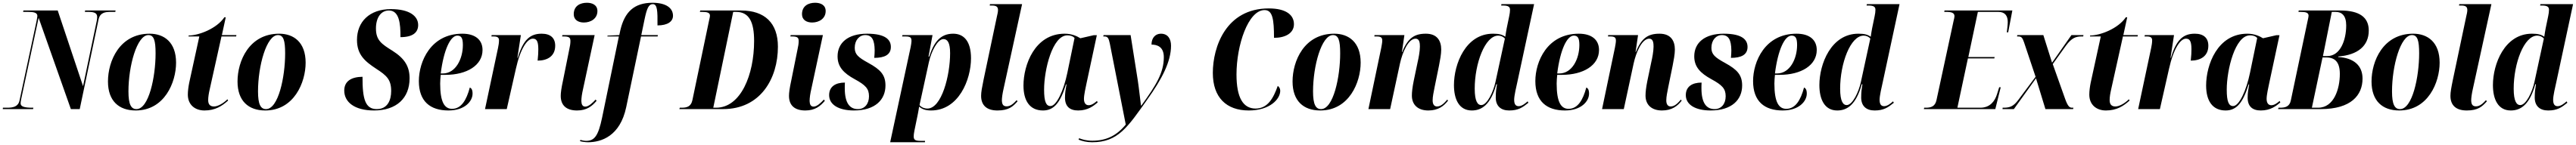

<svg xmlns="http://www.w3.org/2000/svg" viewBox="-57 -790 18609 1050"><path d="M-37 0H182L184 -10H175C123 -10 92 -17 92 -41C92 -49 93 -58 97 -77L222 -661L455 0H519L655 -649C666 -699 702 -704 743 -704H776L778 -714H558L556 -704H581C627 -704 645 -694 645 -667C645 -660 644 -651 642 -639L543 -166L360 -714H112L110 -704H143C184 -704 213 -700 213 -674C213 -667 210 -656 207 -637L84 -62C74 -17 37 -10 -5 -10H-36Z M923 10C1132 10 1215 -194 1215 -336C1215 -485 1128 -546 1024 -546C806 -546 723 -347 723 -200C723 -59 802 10 923 10ZM929 0C890 0 871 -34 871 -128C871 -312 932 -536 1015 -536C1055 -536 1067 -497 1067 -404C1067 -232 1018 0 929 0Z M1420 10C1499 10 1548 -23 1591 -62L1586 -71C1557 -42 1517 -19 1489 -19C1459 -19 1447 -36 1447 -65C1447 -88 1451 -112 1458 -143L1543 -526H1649L1651 -536H1546L1574 -665H1564C1509 -583 1379 -533 1306 -533L1305 -526H1383L1310 -191C1304 -161 1300 -130 1300 -105C1300 -30 1353 10 1420 10Z M1859 10C2068 10 2151 -194 2151 -336C2151 -485 2064 -546 1960 -546C1742 -546 1659 -347 1659 -200C1659 -59 1738 10 1859 10ZM1865 0C1826 0 1807 -34 1807 -128C1807 -312 1868 -536 1951 -536C1991 -536 2003 -497 2003 -404C2003 -232 1954 0 1865 0Z M2645 10C2807 10 2902 -79 2902 -223C2902 -308 2867 -366 2779 -422C2701 -471 2659 -497 2659 -584C2659 -661 2694 -714 2753 -714C2827 -714 2837 -620 2836 -521C2927 -521 2964 -556 2964 -609C2964 -673 2902 -724 2768 -724C2611 -724 2522 -631 2522 -501C2522 -394 2579 -346 2661 -292C2737 -243 2769 -213 2769 -131C2769 -63 2742 0 2665 0C2583 0 2561 -70 2562 -234C2481 -233 2430 -202 2430 -134C2430 -51 2504 10 2645 10Z M3183 10C3301 10 3357 -57 3357 -112C3357 -141 3348 -152 3337 -156C3313 -65 3275 -2 3209 -2C3155 -2 3123 -49 3123 -185C3123 -196 3125 -236 3127 -248H3161C3316 -248 3429 -317 3429 -428C3429 -502 3376 -546 3283 -546C3054 -546 2969 -343 2969 -203C2969 -56 3051 10 3183 10ZM3142 -258H3127C3149 -432 3198 -532 3247 -532C3276 -532 3287 -514 3287 -464C3287 -364 3235 -258 3142 -258Z M3541 -443 3447 0H3604L3670 -292C3702 -437 3752 -510 3792 -510C3816 -510 3832 -498 3832 -434C3832 -413 3831 -386 3827 -351C3897 -351 3954 -383 3954 -459C3954 -515 3920 -546 3856 -546C3775 -546 3723 -505 3684 -372H3681L3706 -536H3495L3493 -526H3511C3540 -526 3548 -515 3548 -498C3548 -480 3545 -463 3541 -443Z M4161 -627C4211 -627 4259 -655 4259 -710C4259 -754 4222 -770 4183 -770C4135 -770 4088 -748 4088 -687C4088 -646 4121 -627 4161 -627ZM4112 10C4183 10 4221 -22 4253 -60L4246 -69C4225 -46 4196 -18 4172 -18C4150 -18 4144 -35 4143 -58C4143 -81 4147 -110 4156 -149L4239 -536H4006L4004 -526H4017C4055 -526 4064 -517 4064 -493C4064 -475 4061 -455 4056 -434L4011 -210C3998 -150 3994 -118 3994 -96C3994 -25 4037 10 4112 10Z M4191 240C4287 240 4423 196 4467 -14L4574 -526H4694L4696 -536H4576L4600 -652C4616 -728 4629 -760 4659 -760C4692 -760 4694 -713 4693 -606C4766 -606 4805 -634 4805 -676C4805 -733 4753 -770 4657 -770C4524 -770 4456 -703 4425 -573L4417 -536L4332 -532L4331 -526H4414L4293 61C4265 196 4237 230 4177 230C4164 230 4146 226 4136 223L4133 232C4145 236 4172 240 4191 240Z M4851 0H5167C5437 0 5563 -221 5563 -452C5563 -623 5468 -714 5297 -714H5002L4999 -704H5013C5050 -704 5072 -699 5072 -677C5072 -668 5068 -652 5064 -634L4945 -64C4935 -17 4903 -10 4868 -10H4854ZM5116 -10H5096L5240 -704H5260C5356 -704 5391 -630 5391 -493C5391 -249 5295 -10 5116 -10Z M5810 -627C5860 -627 5908 -655 5908 -710C5908 -754 5871 -770 5832 -770C5784 -770 5737 -748 5737 -687C5737 -646 5770 -627 5810 -627ZM5761 10C5832 10 5870 -22 5902 -60L5895 -69C5874 -46 5845 -18 5821 -18C5799 -18 5793 -35 5792 -58C5792 -81 5796 -110 5805 -149L5888 -536H5655L5653 -526H5666C5704 -526 5713 -517 5713 -493C5713 -475 5710 -455 5705 -434L5660 -210C5647 -150 5643 -118 5643 -96C5643 -25 5686 10 5761 10Z M6112 10C6267 10 6340 -69 6340 -171C6340 -248 6304 -286 6217 -334C6142 -375 6118 -397 6118 -444C6118 -500 6152 -536 6194 -536C6243 -536 6261 -500 6262 -426C6262 -410 6261 -392 6259 -371C6333 -371 6379 -393 6379 -450C6379 -501 6342 -546 6207 -546C6069 -546 5994 -480 5994 -382C5994 -305 6039 -260 6117 -217C6196 -174 6221 -148 6221 -93C6221 -38 6190 0 6141 0C6085 0 6046 -39 6046 -151C6046 -163 6046 -177 6047 -192C5979 -192 5933 -163 5933 -101C5933 -32 6002 10 6112 10Z M6522 -449 6374 240H6625L6626 230H6595C6557 230 6544 224 6544 198C6544 188 6545 178 6549 157L6574 35C6578 13 6581 -1 6583 -18C6604 0 6628 10 6669 10C6869 10 6958 -213 6958 -368C6958 -493 6905 -546 6829 -546C6735 -546 6689 -482 6656 -380H6651L6680 -536H6463L6460 -526H6485C6523 -526 6528 -516 6528 -492C6528 -482 6525 -467 6522 -449ZM6643 -4C6619 -4 6598 -14 6586 -29L6654 -341C6671 -417 6716 -507 6759 -507C6788 -507 6807 -481 6807 -405C6807 -244 6746 -4 6643 -4Z M7149 10C7231 10 7261 -19 7294 -56L7288 -65C7266 -41 7244 -20 7216 -20C7191 -20 7182 -33 7181 -63C7181 -81 7185 -112 7194 -151L7327 -760H7095L7093 -750H7110C7148 -750 7153 -735 7153 -716C7153 -705 7149 -686 7145 -670L7049 -214C7037 -155 7031 -123 7031 -96C7031 -26 7073 10 7149 10Z M7478 10C7558 10 7604 -48 7644 -179H7648C7642 -145 7637 -119 7637 -83C7637 -19 7672 10 7732 10C7803 10 7843 -23 7873 -48L7868 -59C7850 -43 7829 -28 7808 -28C7787 -28 7774 -44 7774 -74C7774 -104 7787 -159 7792 -184L7867 -535H7844L7748 -513C7723 -529 7684 -546 7635 -546C7418 -546 7337 -319 7337 -171C7337 -61 7382 10 7478 10ZM7532 -22C7501 -22 7486 -53 7486 -141C7486 -285 7546 -534 7654 -534C7673 -534 7692 -530 7706 -515L7654 -263C7628 -136 7576 -22 7532 -22Z M7833 240C8020 240 8089 132 8232 -70C8338 -219 8403 -344 8403 -459C8403 -510 8379 -546 8330 -546C8292 -546 8262 -518 8262 -467C8301 -467 8351 -453 8351 -376C8351 -263 8295 -173 8189 -26H8186C8181 -62 8171 -155 8163 -207L8111 -536H7916L7913 -526H7922C7945 -526 7953 -514 7961 -474L8076 112C8010 192 7936 229 7834 229C7789 229 7760 219 7739 211L7735 221C7760 232 7795 240 7833 240Z M8965 10C9115 10 9192 -71 9192 -133C9192 -149 9184 -161 9174 -168C9143 -80 9102 -4 9014 -4C8924 -4 8876 -82 8876 -251C8876 -462 8960 -717 9079 -717C9137 -717 9147 -650 9147 -516C9228 -516 9291 -549 9291 -615C9291 -682 9234 -729 9109 -729C8800 -729 8705 -450 8705 -262C8705 -84 8803 10 8965 10Z M9481 10C9690 10 9773 -194 9773 -336C9773 -485 9686 -546 9582 -546C9364 -546 9281 -347 9281 -200C9281 -59 9360 10 9481 10ZM9487 0C9448 0 9429 -34 9429 -128C9429 -312 9490 -536 9573 -536C9613 -536 9625 -497 9625 -404C9625 -232 9576 0 9487 0Z M10262 10C10334 10 10375 -23 10404 -61L10399 -69C10382 -50 10357 -19 10325 -19C10305 -19 10293 -34 10293 -63C10293 -91 10300 -121 10307 -158L10339 -315C10346 -351 10355 -397 10355 -431C10355 -493 10327 -546 10244 -546C10162 -546 10114 -515 10073 -413H10071L10089 -536H9873L9872 -526H9890C9924 -526 9929 -514 9929 -495C9929 -482 9925 -462 9922 -445L9829 0H9986L10057 -330C10075 -412 10117 -510 10170 -510C10199 -510 10201 -477 10201 -452C10201 -419 10191 -367 10185 -342L10156 -203C10147 -158 10143 -124 10143 -98C10143 -31 10187 10 10262 10Z M10576 10C10646 10 10712 -30 10753 -180H10758C10753 -149 10749 -126 10749 -84C10749 -22 10786 10 10846 10C10912 10 10943 -12 10985 -46L10979 -56C10964 -42 10938 -21 10915 -21C10893 -21 10882 -35 10882 -68C10882 -96 10897 -161 10905 -196L11026 -760H10790L10788 -750H10802C10843 -750 10852 -738 10852 -719C10852 -706 10850 -690 10846 -672L10828 -585C10826 -573 10820 -542 10818 -524C10795 -540 10772 -546 10729 -546C10531 -546 10447 -326 10447 -174C10447 -73 10483 10 10576 10ZM10644 -29C10619 -29 10597 -55 10597 -148C10597 -330 10671 -532 10767 -532C10787 -532 10803 -524 10815 -511L10747 -197C10732 -126 10687 -29 10644 -29Z M11249 10C11367 10 11423 -57 11423 -112C11423 -141 11414 -152 11403 -156C11379 -65 11341 -2 11275 -2C11221 -2 11189 -49 11189 -185C11189 -196 11191 -236 11193 -248H11227C11382 -248 11495 -317 11495 -428C11495 -502 11442 -546 11349 -546C11120 -546 11035 -343 11035 -203C11035 -56 11117 10 11249 10ZM11208 -258H11193C11215 -432 11264 -532 11313 -532C11342 -532 11353 -514 11353 -464C11353 -364 11301 -258 11208 -258Z M11950 10C12022 10 12063 -23 12092 -61L12087 -69C12070 -50 12045 -19 12013 -19C11993 -19 11981 -34 11981 -63C11981 -91 11988 -121 11995 -158L12027 -315C12034 -351 12043 -397 12043 -431C12043 -493 12015 -546 11932 -546C11850 -546 11802 -515 11761 -413H11759L11777 -536H11561L11560 -526H11578C11612 -526 11617 -514 11617 -495C11617 -482 11613 -462 11610 -445L11517 0H11674L11745 -330C11763 -412 11805 -510 11858 -510C11887 -510 11889 -477 11889 -452C11889 -419 11879 -367 11873 -342L11844 -203C11835 -158 11831 -124 11831 -98C11831 -31 11875 10 11950 10Z M12301 10C12456 10 12529 -69 12529 -171C12529 -248 12493 -286 12406 -334C12331 -375 12307 -397 12307 -444C12307 -500 12341 -536 12383 -536C12432 -536 12450 -500 12451 -426C12451 -410 12450 -392 12448 -371C12522 -371 12568 -393 12568 -450C12568 -501 12531 -546 12396 -546C12258 -546 12183 -480 12183 -382C12183 -305 12228 -260 12306 -217C12385 -174 12410 -148 12410 -93C12410 -38 12379 0 12330 0C12274 0 12235 -39 12235 -151C12235 -163 12235 -177 12236 -192C12168 -192 12122 -163 12122 -101C12122 -32 12191 10 12301 10Z M12822 10C12940 10 12996 -57 12996 -112C12996 -141 12987 -152 12976 -156C12952 -65 12914 -2 12848 -2C12794 -2 12762 -49 12762 -185C12762 -196 12764 -236 12766 -248H12800C12955 -248 13068 -317 13068 -428C13068 -502 13015 -546 12922 -546C12693 -546 12608 -343 12608 -203C12608 -56 12690 10 12822 10ZM12781 -258H12766C12788 -432 12837 -532 12886 -532C12915 -532 12926 -514 12926 -464C12926 -364 12874 -258 12781 -258Z M13216 10C13286 10 13352 -30 13393 -180H13398C13393 -149 13389 -126 13389 -84C13389 -22 13426 10 13486 10C13552 10 13583 -12 13625 -46L13619 -56C13604 -42 13578 -21 13555 -21C13533 -21 13522 -35 13522 -68C13522 -96 13537 -161 13545 -196L13666 -760H13430L13428 -750H13442C13483 -750 13492 -738 13492 -719C13492 -706 13490 -690 13486 -672L13468 -585C13466 -573 13460 -542 13458 -524C13435 -540 13412 -546 13369 -546C13171 -546 13087 -326 13087 -174C13087 -73 13123 10 13216 10ZM13284 -29C13259 -29 13237 -55 13237 -148C13237 -330 13311 -532 13407 -532C13427 -532 13443 -524 13455 -511L13387 -197C13372 -126 13327 -29 13284 -29Z M13842 0H14358L14397 -158H14386L14370 -107C14355 -59 14321 -10 14250 -10H14084L14160 -367H14351L14353 -377H14163L14232 -704H14379C14428 -704 14448 -676 14448 -630C14448 -610 14443 -574 14441 -556H14451L14481 -714H13991L13989 -704H14003C14039 -704 14063 -698 14063 -673C14063 -665 14060 -652 14057 -641L13933 -65C13923 -18 13892 -10 13856 -10H13844Z M14410 0H14492L14652 -223L14720 0H14920L14922 -10H14914C14896 -10 14883 -15 14861 -78L14773 -326L14868 -459C14910 -516 14939 -526 14983 -526H14993L14995 -536H14908L14768 -336L14705 -536H14517L14515 -526H14525C14547 -526 14554 -516 14565 -485L14649 -234L14523 -65C14491 -23 14467 -10 14419 -10H14411Z M15157 10C15236 10 15285 -23 15328 -62L15323 -71C15294 -42 15254 -19 15226 -19C15196 -19 15184 -36 15184 -65C15184 -88 15188 -112 15195 -143L15280 -526H15386L15388 -536H15283L15311 -665H15301C15246 -583 15116 -533 15043 -533L15042 -526H15120L15047 -191C15041 -161 15037 -130 15037 -105C15037 -30 15090 10 15157 10Z M15484 -443 15390 0H15547L15613 -292C15645 -437 15695 -510 15735 -510C15759 -510 15775 -498 15775 -434C15775 -413 15774 -386 15770 -351C15840 -351 15897 -383 15897 -459C15897 -515 15863 -546 15799 -546C15718 -546 15666 -505 15627 -372H15624L15649 -536H15438L15436 -526H15454C15483 -526 15491 -515 15491 -498C15491 -480 15488 -463 15484 -443Z M16022 10C16102 10 16148 -48 16188 -179H16192C16186 -145 16181 -119 16181 -83C16181 -19 16216 10 16276 10C16347 10 16387 -23 16417 -48L16412 -59C16394 -43 16373 -28 16352 -28C16331 -28 16318 -44 16318 -74C16318 -104 16331 -159 16336 -184L16411 -535H16388L16292 -513C16267 -529 16228 -546 16179 -546C15962 -546 15881 -319 15881 -171C15881 -61 15926 10 16022 10ZM16076 -22C16045 -22 16030 -53 16030 -141C16030 -285 16090 -534 16198 -534C16217 -534 16236 -530 16250 -515L16198 -263C16172 -136 16120 -22 16076 -22Z M16401 0H16709C16929 0 17011 -101 17011 -221C17011 -316 16947 -371 16835 -377L16836 -381C16977 -392 17056 -458 17056 -569C17056 -664 16990 -714 16850 -714H16550L16548 -704H16562C16599 -704 16621 -699 16621 -677C16621 -667 16616 -648 16613 -633L16493 -63C16484 -17 16451 -10 16416 -10H16404ZM16756 -384H16725L16789 -704H16815C16862 -704 16893 -677 16893 -606C16893 -502 16852 -384 16756 -384ZM16690 -10H16645L16722 -374H16749C16812 -374 16847 -340 16847 -255C16847 -147 16805 -10 16690 -10Z M17276 10C17485 10 17568 -194 17568 -336C17568 -485 17481 -546 17377 -546C17159 -546 17076 -347 17076 -200C17076 -59 17155 10 17276 10ZM17282 0C17243 0 17224 -34 17224 -128C17224 -312 17285 -536 17368 -536C17408 -536 17420 -497 17420 -404C17420 -232 17371 0 17282 0Z M17764 10C17846 10 17876 -19 17909 -56L17903 -65C17881 -41 17859 -20 17831 -20C17806 -20 17797 -33 17796 -63C17796 -81 17800 -112 17809 -151L17942 -760H17710L17708 -750H17725C17763 -750 17768 -735 17768 -716C17768 -705 17764 -686 17760 -670L17664 -214C17652 -155 17646 -123 17646 -96C17646 -26 17688 10 17764 10Z M18082 10C18152 10 18218 -30 18259 -180H18264C18259 -149 18255 -126 18255 -84C18255 -22 18292 10 18352 10C18418 10 18449 -12 18491 -46L18485 -56C18470 -42 18444 -21 18421 -21C18399 -21 18388 -35 18388 -68C18388 -96 18403 -161 18411 -196L18532 -760H18296L18294 -750H18308C18349 -750 18358 -738 18358 -719C18358 -706 18356 -690 18352 -672L18334 -585C18332 -573 18326 -542 18324 -524C18301 -540 18278 -546 18235 -546C18037 -546 17953 -326 17953 -174C17953 -73 17989 10 18082 10ZM18150 -29C18125 -29 18103 -55 18103 -148C18103 -330 18177 -532 18273 -532C18293 -532 18309 -524 18321 -511L18253 -197C18238 -126 18193 -29 18150 -29Z"/></svg>

Font: Noto Serif Display Condensed ExtraBold
Style: Italic
Weight: 800
Width: 3
Italic angle: -12°
Designer: Monotype Design Team
Foundry: Monotype Imaging Inc.
Version: Version 2.009